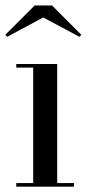

<svg xmlns="http://www.w3.org/2000/svg" viewBox="-21 -700 338 720"><path d="M141 -634.5 6 -562 -1 -569.5 109 -679.5H174L284 -569.5L277 -562ZM40 -13.5H103.5V-446.5H40V-460H193.5V-13.5H256.5V0H40Z"/></svg>

Font: Bodoni Moda 16pt
Style: Regular
Weight: 400
Version: Version 2.3